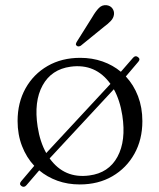

<svg xmlns="http://www.w3.org/2000/svg" viewBox="-20 -697 612 737"><path d="M62 17Q52 9.5 61.5 -1.5L111.5 -60.5Q81.5 -92.5 64.5 -136.5Q47.5 -180.5 47.5 -232.5Q47.5 -303 78 -357.8Q108.5 -412.5 162.8 -443.8Q217 -475 288 -475Q334 -475 373.8 -461Q413.5 -447 444 -421.5L490.5 -475Q499.5 -485.5 509.5 -478Q520 -470.5 511 -460L463 -403.5Q493 -371.5 509.8 -327.8Q526.5 -284 526.5 -232Q526.5 -161.5 496 -106.8Q465.5 -52 411.5 -20.5Q357.5 11 286 11Q240 11 200.5 -3.2Q161 -17.5 130.5 -43L81.5 14Q72.5 24.5 62 17ZM124.5 -210.5Q133.5 -152 157.5 -109.5L404 -375Q347 -454 251 -441Q177.5 -431 143.5 -369.2Q109.5 -307.5 124.5 -210.5ZM323 -23.5Q397 -33 430.8 -95Q464.5 -157 449.5 -254Q440.5 -312 417 -354.5L170.5 -89Q227 -10.5 323 -23.5ZM334 -631Q347 -653.5 359.5 -666.2Q372 -679 389.5 -677Q404 -675 411.5 -664.5Q419 -654 417.5 -641.5Q416 -628 405.5 -616.8Q395 -605.5 378.5 -593.5L290 -521.5Q280 -516 274.5 -521.5Q270.5 -524.5 271.5 -528.8Q272.5 -533 275 -537Z"/></svg>

Font: Fraunces 9pt S000 Light
Style: Regular
Weight: 300
Version: Version 1.000; ttfautohint (v1.8.3)